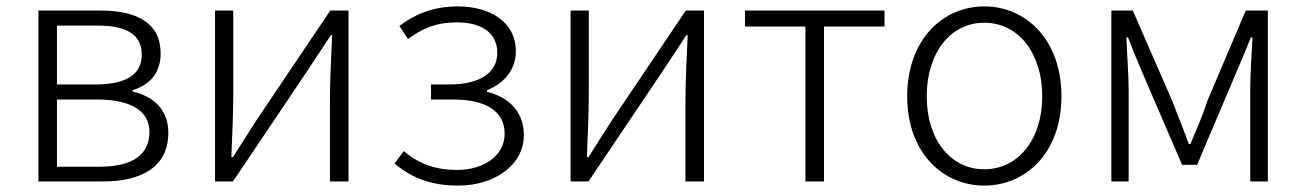

<svg xmlns="http://www.w3.org/2000/svg" viewBox="-20 -567 4081 600"><path d="M100 0H302C426 0 506 -48 506 -152C506 -231 452 -268 394 -281V-285C445 -301 482 -336 482 -400C482 -494 410 -534 294 -534H100ZM158 -303V-487H285C382 -487 423 -455 423 -396C423 -339 382 -303 277 -303ZM158 -46V-256H283C390 -256 447 -220 447 -155C447 -84 395 -46 291 -46Z M652 0H708L938 -342C960 -375 992 -424 1014 -457H1018C1015 -387 1011 -315 1011 -256V0H1069V-534H1012L782 -192C761 -159 729 -110 708 -76H703C706 -147 709 -219 709 -277V-534H652Z M1412 13C1524 13 1617 -50 1617 -145C1617 -223 1564 -265 1502 -280V-285C1558 -308 1592 -351 1592 -407C1592 -500 1509 -547 1411 -547C1331 -547 1275 -521 1228 -486L1255 -445C1299 -477 1340 -497 1409 -497C1481 -497 1534 -467 1534 -402C1534 -342 1484 -303 1382 -303H1327V-256H1396C1498 -256 1557 -220 1557 -149C1557 -79 1490 -36 1409 -36C1347 -36 1293 -51 1242 -95L1213 -56C1273 -5 1338 13 1412 13Z M1763 0H1819L2049 -342C2071 -375 2103 -424 2125 -457H2129C2126 -387 2122 -315 2122 -256V0H2180V-534H2123L1893 -192C1872 -159 1840 -110 1819 -76H1814C1817 -147 1820 -219 1820 -277V-534H1763Z M2497 0H2555V-484H2744V-534H2308V-484H2497Z M3056 13C3185 13 3297 -89 3297 -266C3297 -444 3185 -547 3056 -547C2927 -547 2815 -444 2815 -266C2815 -89 2927 13 3056 13ZM3056 -38C2951 -38 2876 -130 2876 -266C2876 -403 2951 -496 3056 -496C3161 -496 3237 -403 3237 -266C3237 -130 3161 -38 3056 -38Z M3453 0H3507V-288C3507 -331 3502 -397 3500 -450H3505C3520 -411 3536 -372 3552 -335L3674 -52H3721L3841 -335C3857 -372 3873 -410 3889 -450H3894C3891 -397 3887 -331 3887 -288V0H3942V-534H3873L3753 -252C3739 -207 3719 -162 3700 -117H3695C3679 -162 3660 -207 3643 -252L3520 -534H3453Z"/></svg>

Font: GenYoGothic2 TW L
Style: Regular
Weight: 300
Version: Version 2.100;PS 2.1;hotconv 16.6.51;makeotf.lib2.5.65220 DE